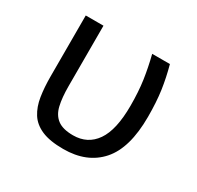

<svg xmlns="http://www.w3.org/2000/svg" viewBox="-124 -676 846 826"><g transform="rotate(30 299.0 -263.0)"><path d="M282 10Q215 10 174.5 -7.5Q134 -25 113.5 -57.5Q93 -90 86 -134.5Q79 -179 79 -233V-536H167V-236Q167 -179 176 -140.5Q185 -102 211.5 -82Q238 -62 289 -62Q361 -62 400.5 -119Q440 -176 440 -296Q440 -366 432 -421Q424 -476 409 -536H497Q513 -477 521 -421.5Q529 -366 529 -292Q529 -137 464 -63.5Q399 10 282 10Z"/></g></svg>

Font: Go Noto Kurrent-Regular
Style: Regular
Weight: 400
Designer: Monotype Design Team
Foundry: Monotype Imaging Inc.
Version: Version 2.012; ttfautohint (v1.8.4.7-5d5b)